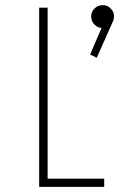

<svg xmlns="http://www.w3.org/2000/svg" viewBox="-20 -730 490 750"><path d="M166 -32H387V0H133V-700H166ZM381 -620.5Q362.5 -620.5 349.2 -633.8Q336 -647 336 -666Q336 -683.5 349.2 -696.8Q362.5 -710 381 -710Q399.5 -710 412.5 -696.8Q425.5 -683.5 425.5 -666Q425.5 -647 412.5 -633.8Q399.5 -620.5 381 -620.5ZM386 -642.5 422 -648.5 358 -504.5 332 -517Z"/></svg>

Font: League Mono Thin Condensed
Style: Regular
Weight: 100
Width: 1
Designer: Tyler Finck
Foundry: The League of Moveable Type / Tyler Finck
Version: Version 2.300;RELEASE